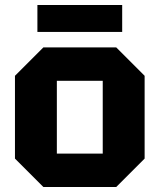

<svg xmlns="http://www.w3.org/2000/svg" viewBox="-20 -750 640 770"><path d="M40 -114V-446L154 -560H446L560 -446V-114L446 0H154ZM208 -134H392V-426H208ZM130 -622V-730H470V-622Z"/></svg>

Font: Tektur
Style: Bold
Weight: 700
Designer: Adam Jagosz
Foundry: Adam Jagosz
Version: Version 1.005;gftools[0.9.30]